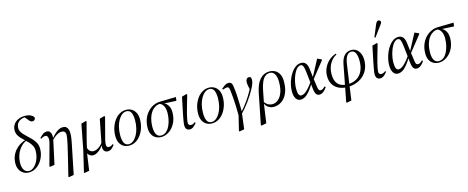

<svg xmlns="http://www.w3.org/2000/svg" viewBox="-43 -1558 6294 2581"><g transform="rotate(-15 3104.5 -267.0)"><path d="M179 12Q134 12 100.5 -8.5Q67 -29 48 -65Q29 -101 29 -148Q29 -204 47 -250Q65 -296 96 -331.5Q127 -367 166.5 -390.5Q206 -414 250 -425V-435L281 -422Q222 -405 179.5 -362Q137 -319 114.5 -260.5Q92 -202 92 -135Q92 -81 114.5 -44.5Q137 -8 183 -8Q213 -8 240.5 -27.5Q268 -47 290 -81Q312 -115 324.5 -158Q337 -201 337 -247Q337 -286 321.5 -317Q306 -348 282 -373.5Q258 -399 232 -423Q207 -446 184.5 -470Q162 -494 148 -521.5Q134 -549 134 -580Q134 -628 157 -663.5Q180 -699 222 -718.5Q264 -738 319 -738Q350 -738 375.5 -730Q401 -722 418.5 -708.5Q436 -695 442 -677Q435 -655 424.5 -647.5Q414 -640 401 -640Q388 -640 377.5 -645.5Q367 -651 352 -669L308 -722H372L371 -700Q365 -706 357.5 -710.5Q350 -715 341 -717.5Q332 -720 319 -720Q284 -720 254 -706Q224 -692 206.5 -665Q189 -638 189 -597Q189 -574 201 -552Q213 -530 232.5 -509Q252 -488 274 -467Q304 -440 333.5 -409.5Q363 -379 382.5 -343Q402 -307 402 -260Q402 -202 383 -152.5Q364 -103 332.5 -66Q301 -29 261 -8.5Q221 12 179 12Z M461 2Q472 -36 482 -74Q492 -112 502.5 -150.5Q513 -189 523.5 -227Q534 -265 544 -303Q552 -332 550.5 -355.5Q549 -379 539.5 -392.5Q530 -406 513 -406Q498 -406 483.5 -400.5Q469 -395 450 -384L442 -396Q474 -429 496.5 -444Q519 -459 547 -459Q573 -459 588.5 -441.5Q604 -424 608 -395Q612 -366 604 -329L532 2L469 12ZM671 204 716 21Q735 -56 749.5 -117Q764 -178 774 -223.5Q784 -269 789 -299.5Q794 -330 794 -346Q794 -377 779 -391Q764 -405 738 -405Q715 -405 689 -393Q663 -381 636.5 -359Q610 -337 583 -306V-334H592Q626 -376 656 -404Q686 -432 714 -445.5Q742 -459 768 -459Q799 -459 816.5 -445Q834 -431 841.5 -406.5Q849 -382 849 -349Q849 -332 847 -313Q845 -294 842 -274Q839 -254 834.5 -232.5Q830 -211 825.5 -188Q821 -165 816 -141L747 199L678 212Z M894 212 888 204 958 -93 1025 -440 1092 -459 1100 -449Q1081 -377 1066.5 -323.5Q1052 -270 1042 -230Q1032 -190 1024.5 -158.5Q1017 -127 1011 -97L1002 -79L962 199ZM1070 12Q1047 12 1027.5 0Q1008 -12 995 -34.5Q982 -57 978 -88L1010 -118Q1018 -78 1039.5 -59.5Q1061 -41 1089 -41Q1112 -41 1136 -51.5Q1160 -62 1184 -83Q1208 -104 1230 -136L1240 -124H1233Q1210 -78 1181 -48Q1152 -18 1123.5 -3Q1095 12 1070 12ZM1275 12Q1245 12 1227.5 -7Q1210 -26 1210 -61Q1210 -69 1211 -79.5Q1212 -90 1216 -110L1217 -115L1281 -440L1348 -459L1357 -449L1280 -155Q1277 -142 1274.5 -131Q1272 -120 1271 -110.5Q1270 -101 1269.5 -93Q1269 -85 1269 -79Q1269 -60 1278 -50.5Q1287 -41 1302 -41Q1316 -41 1330 -46.5Q1344 -52 1359 -65L1370 -53Q1344 -19 1322.5 -3.5Q1301 12 1275 12Z M1571 12Q1530 12 1496 -7Q1462 -26 1442 -64.5Q1422 -103 1422 -160Q1422 -220 1439 -274.5Q1456 -329 1487 -372Q1518 -415 1560 -439.5Q1602 -464 1651 -464Q1692 -464 1726 -445Q1760 -426 1780.5 -388Q1801 -350 1801 -292Q1801 -232 1784 -177.5Q1767 -123 1736 -80Q1705 -37 1663 -12.5Q1621 12 1571 12ZM1571 -8Q1604 -8 1633 -30.5Q1662 -53 1685 -92.5Q1708 -132 1721 -185Q1734 -238 1734 -298Q1734 -369 1714.5 -406.5Q1695 -444 1651 -444Q1618 -444 1589 -421.5Q1560 -399 1537 -359.5Q1514 -320 1501 -267Q1488 -214 1488 -154Q1488 -83 1508 -45.5Q1528 -8 1571 -8Z M2020 12Q1977 12 1943 -6.5Q1909 -25 1889.5 -61.5Q1870 -98 1870 -152Q1870 -221 1891.5 -276.5Q1913 -332 1949.5 -371Q1986 -410 2030.5 -430.5Q2075 -451 2121 -452L2345 -457L2338 -406L2159 -415L2126 -425Q2084 -425 2052.5 -408.5Q2021 -392 1998.5 -364Q1976 -336 1962 -300.5Q1948 -265 1941.5 -226Q1935 -187 1935 -148Q1935 -80 1957 -44Q1979 -8 2020 -8Q2061 -8 2091 -33.5Q2121 -59 2141 -100Q2161 -141 2171 -189.5Q2181 -238 2181 -284Q2181 -325 2171 -355Q2161 -385 2143.5 -403Q2126 -421 2103 -426L2122 -431Q2155 -427 2183.5 -408Q2212 -389 2229.5 -355.5Q2247 -322 2247 -272Q2247 -208 2227.5 -155.5Q2208 -103 2175 -65.5Q2142 -28 2101.5 -8Q2061 12 2020 12Z M2415 12Q2385 12 2369.5 -7Q2354 -26 2354 -61Q2354 -69 2355 -78.5Q2356 -88 2358.5 -105.5Q2361 -123 2366.5 -152.5Q2372 -182 2381 -228L2425 -440L2492 -459L2500 -449L2467 -335Q2455 -293 2445.5 -258.5Q2436 -224 2429 -196Q2422 -168 2417.5 -145.5Q2413 -123 2410.5 -106.5Q2408 -90 2408 -79Q2408 -60 2419 -50.5Q2430 -41 2445 -41Q2459 -41 2472.5 -46.5Q2486 -52 2501 -65L2512 -54Q2486 -20 2463.5 -4Q2441 12 2415 12Z M2724 12Q2683 12 2649 -7Q2615 -26 2595 -64.5Q2575 -103 2575 -160Q2575 -220 2592 -274.5Q2609 -329 2640 -372Q2671 -415 2713 -439.5Q2755 -464 2804 -464Q2845 -464 2879 -445Q2913 -426 2933.5 -388Q2954 -350 2954 -292Q2954 -232 2937 -177.5Q2920 -123 2889 -80Q2858 -37 2816 -12.5Q2774 12 2724 12ZM2724 -8Q2757 -8 2786 -30.5Q2815 -53 2838 -92.5Q2861 -132 2874 -185Q2887 -238 2887 -298Q2887 -369 2867.5 -406.5Q2848 -444 2804 -444Q2771 -444 2742 -421.5Q2713 -399 2690 -359.5Q2667 -320 2654 -267Q2641 -214 2641 -154Q2641 -83 2661 -45.5Q2681 -8 2724 -8Z M3051 212 3045 204 3105 -42 3149 -38 3119 200ZM3095 8Q3095 -64 3092.5 -127Q3090 -190 3086 -246.5Q3082 -303 3075 -353Q3073 -372 3069 -383Q3065 -394 3058.5 -399Q3052 -404 3041 -404Q3028 -404 3015.5 -400Q3003 -396 2983 -389L2975 -404Q3002 -427 3024.5 -442Q3047 -457 3072 -457Q3093 -457 3105 -449.5Q3117 -442 3123 -425Q3129 -408 3132 -381Q3139 -336 3142.5 -276.5Q3146 -217 3148 -153.5Q3150 -90 3150 -32L3144 -35Q3172 -66 3196.5 -97Q3221 -128 3242.5 -158.5Q3264 -189 3283.5 -220.5Q3303 -252 3320 -283Q3327 -296 3331.5 -304Q3336 -312 3340 -322L3336 -274L3320 -354Q3319 -364 3317 -375Q3315 -386 3315 -399Q3315 -429 3328 -445Q3341 -461 3360 -461Q3368 -461 3375 -457.5Q3382 -454 3386 -452Q3388 -448 3390.5 -438Q3393 -428 3393 -420Q3393 -395 3383.5 -366Q3374 -337 3348 -290Q3329 -254 3304.5 -216Q3280 -178 3252 -139.5Q3224 -101 3193 -64.5Q3162 -28 3130 4Z M3357 212 3350 204 3436 -227Q3461 -348 3515.5 -406Q3570 -464 3646 -464Q3689 -464 3724.5 -445Q3760 -426 3781 -386Q3802 -346 3802 -283Q3802 -211 3785 -156Q3768 -101 3737.5 -63.5Q3707 -26 3667 -7Q3627 12 3582 12Q3543 12 3508 -11Q3473 -34 3457 -84L3456 -108Q3480 -65 3509.5 -46.5Q3539 -28 3576 -28Q3602 -28 3626 -39.5Q3650 -51 3670.5 -73Q3691 -95 3706 -127Q3721 -159 3729 -200.5Q3737 -242 3737 -293Q3737 -364 3713.5 -404Q3690 -444 3646 -444Q3610 -444 3582 -422Q3554 -400 3534 -355Q3514 -310 3500 -241L3466 -68H3465L3427 199Z M3959 12Q3916 12 3893 -25.5Q3870 -63 3870 -124Q3870 -167 3880 -213.5Q3890 -260 3909.5 -304.5Q3929 -349 3955.5 -385Q3982 -421 4015.5 -442.5Q4049 -464 4088 -464Q4116 -464 4135 -451Q4154 -438 4165 -413.5Q4176 -389 4180 -352L4195 -227L4196 -217L4210 -117Q4215 -74 4223 -57.5Q4231 -41 4253 -41Q4268 -41 4284 -52.5Q4300 -64 4313 -77L4325 -65Q4301 -27 4273.5 -7.5Q4246 12 4220 12Q4200 12 4186 2Q4172 -8 4163.5 -31Q4155 -54 4151 -92L4125 -330Q4118 -390 4106.5 -413Q4095 -436 4072 -436Q4050 -436 4029 -417.5Q4008 -399 3991 -368.5Q3974 -338 3961 -299.5Q3948 -261 3941 -221Q3934 -181 3934 -144Q3934 -89 3946.5 -65Q3959 -41 3981 -41Q4003 -41 4028.5 -57Q4054 -73 4085.5 -108Q4117 -143 4155 -199L4173 -187H4167Q4122 -109 4086 -66Q4050 -23 4019.5 -5.5Q3989 12 3959 12ZM4189 -200 4183 -221 4312 -464 4369 -439V-427Z M4546 212 4538 204 4635 -300Q4650 -378 4687 -417.5Q4724 -457 4785 -457Q4826 -457 4856 -434.5Q4886 -412 4903 -373Q4920 -334 4920 -284Q4920 -224 4900.5 -171.5Q4881 -119 4841.5 -78.5Q4802 -38 4743 -14Q4684 10 4606 12L4610 -26L4618 -24Q4694 -25 4747 -56.5Q4800 -88 4828 -147.5Q4856 -207 4856 -289Q4856 -355 4837.5 -395.5Q4819 -436 4777 -436Q4754 -436 4735 -421.5Q4716 -407 4702.5 -376.5Q4689 -346 4681 -297L4640 -7L4611 199ZM4602 12Q4530 8 4480.5 -18.5Q4431 -45 4405.5 -92Q4380 -139 4380 -203Q4380 -261 4404 -313.5Q4428 -366 4471.5 -406Q4515 -446 4572 -464L4578 -450Q4538 -431 4508 -395Q4478 -359 4461.5 -312Q4445 -265 4445 -211Q4445 -147 4464.5 -107Q4484 -67 4519.5 -47.5Q4555 -28 4602 -25L4608 -27Z M5065 12Q5035 12 5019.5 -7Q5004 -26 5004 -61Q5004 -69 5005 -78.5Q5006 -88 5008.5 -105.5Q5011 -123 5016.5 -152.5Q5022 -182 5031 -228L5075 -440L5142 -459L5150 -449L5117 -335Q5105 -293 5095.5 -258.5Q5086 -224 5079 -196Q5072 -168 5067.5 -145.5Q5063 -123 5060.5 -106.5Q5058 -90 5058 -79Q5058 -60 5069 -50.5Q5080 -41 5095 -41Q5109 -41 5122.5 -46.5Q5136 -52 5151 -65L5162 -54Q5136 -20 5113.5 -4Q5091 12 5065 12ZM5129 -540Q5146 -581 5163 -621Q5180 -661 5196 -701Q5201 -713 5206.5 -723Q5212 -733 5219.5 -739.5Q5227 -746 5237 -746Q5252 -746 5260.5 -739Q5269 -732 5269 -719Q5269 -709 5261.5 -696Q5254 -683 5243 -670Q5218 -636 5193 -602.5Q5168 -569 5144 -535Z M5313 12Q5270 12 5247 -25.5Q5224 -63 5224 -124Q5224 -167 5234 -213.5Q5244 -260 5263.5 -304.5Q5283 -349 5309.5 -385Q5336 -421 5369.5 -442.5Q5403 -464 5442 -464Q5470 -464 5489 -451Q5508 -438 5519 -413.5Q5530 -389 5534 -352L5549 -227L5550 -217L5564 -117Q5569 -74 5577 -57.5Q5585 -41 5607 -41Q5622 -41 5638 -52.5Q5654 -64 5667 -77L5679 -65Q5655 -27 5627.5 -7.5Q5600 12 5574 12Q5554 12 5540 2Q5526 -8 5517.5 -31Q5509 -54 5505 -92L5479 -330Q5472 -390 5460.5 -413Q5449 -436 5426 -436Q5404 -436 5383 -417.5Q5362 -399 5345 -368.5Q5328 -338 5315 -299.5Q5302 -261 5295 -221Q5288 -181 5288 -144Q5288 -89 5300.5 -65Q5313 -41 5335 -41Q5357 -41 5382.5 -57Q5408 -73 5439.5 -108Q5471 -143 5509 -199L5527 -187H5521Q5476 -109 5440 -66Q5404 -23 5373.5 -5.5Q5343 12 5313 12ZM5543 -200 5537 -221 5666 -464 5723 -439V-427Z M5884 12Q5841 12 5807 -6.5Q5773 -25 5753.5 -61.5Q5734 -98 5734 -152Q5734 -221 5755.5 -276.5Q5777 -332 5813.5 -371Q5850 -410 5894.5 -430.5Q5939 -451 5985 -452L6209 -457L6202 -406L6023 -415L5990 -425Q5948 -425 5916.5 -408.5Q5885 -392 5862.5 -364Q5840 -336 5826 -300.5Q5812 -265 5805.5 -226Q5799 -187 5799 -148Q5799 -80 5821 -44Q5843 -8 5884 -8Q5925 -8 5955 -33.5Q5985 -59 6005 -100Q6025 -141 6035 -189.5Q6045 -238 6045 -284Q6045 -325 6035 -355Q6025 -385 6007.5 -403Q5990 -421 5967 -426L5986 -431Q6019 -427 6047.5 -408Q6076 -389 6093.5 -355.5Q6111 -322 6111 -272Q6111 -208 6091.5 -155.5Q6072 -103 6039 -65.5Q6006 -28 5965.5 -8Q5925 12 5884 12Z"/></g></svg>

Font: Source Serif 4 60pt
Style: Italic
Weight: 400
Italic angle: -12°
Version: Version 4.004;hotconv 1.0.116;makeotfexe 2.5.65601